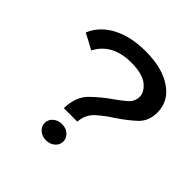

<svg xmlns="http://www.w3.org/2000/svg" viewBox="-184 -872 1022 1022"><g transform="rotate(45 327.0 -361.5)"><path d="M235.4 -67.4Q235.4 -41 255.9 -23.4Q276.4 -5.9 305.7 -5.9Q335 -5.9 355.5 -23.4Q376 -41 376 -67.4Q376 -91.8 355.5 -110.4Q335 -127.9 305.7 -127.9Q276.4 -127.9 255.9 -110.4Q235.4 -91.8 235.4 -67.4ZM50.8 -564.5Q50.8 -564.5 50.8 -563.5Q49.8 -561.5 49.8 -561.5Q49.8 -561.5 92.8 -539.1Q135.7 -515.6 135.7 -515.6Q135.7 -515.6 136.7 -515.6Q137.7 -514.6 137.7 -514.6Q137.7 -514.6 138.7 -515.6Q138.7 -515.6 138.7 -515.6Q165 -567.4 214.8 -593.8Q264.6 -620.1 333 -620.1Q417 -620.1 456.1 -589.8Q495.1 -558.6 495.1 -522.5Q495.1 -488.3 467.8 -462.9Q439.5 -438.5 403.3 -413.1Q353.5 -378.9 303.7 -331.1Q253.9 -282.2 252 -196.3Q252 -196.3 252 -195.3Q252 -194.3 252 -194.3Q252 -194.3 265.6 -194.3Q278.3 -194.3 294.9 -194.3Q316.4 -194.3 335 -194.3Q353.5 -194.3 353.5 -194.3Q353.5 -194.3 353.5 -195.3Q353.5 -196.3 353.5 -196.3Q358.4 -252 397.5 -287.1Q436.5 -321.3 485.4 -352.5Q535.2 -385.7 578.1 -424.8Q621.1 -463.9 621.1 -530.3Q621.1 -615.2 545.9 -666Q471.7 -716.8 346.7 -716.8Q236.3 -716.8 159.2 -676.8Q82 -636.7 50.8 -564.5Z"/></g></svg>

Font: umazing
Style: Display
Weight: 400
Designer: umazing